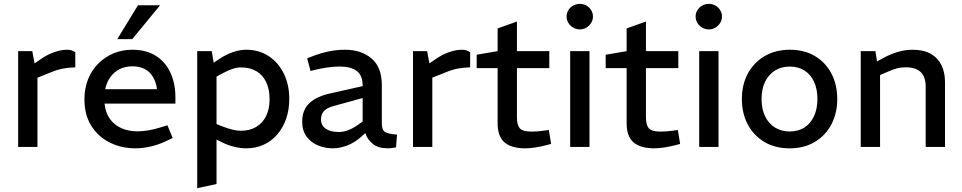

<svg xmlns="http://www.w3.org/2000/svg" viewBox="-20 -772 5054 1009"><path d="M75.4 0V-503.2H149.6L161.6 -438.7L200.9 -465.7Q231 -486 266.1 -498.3Q301.3 -510.6 333.2 -510.6Q343.9 -510.6 354.7 -507.7Q365.5 -504.7 375.7 -497.8V-418.2Q342.6 -417.2 311.4 -411.7Q280.2 -406.1 238.6 -388.4L176.9 -363.8V0Z M691.6 7.5Q619.5 7.5 558.5 -22.1Q497.6 -51.7 460.7 -109.4Q423.7 -167.1 423.7 -250.6Q423.7 -308.2 442.9 -355.9Q462.1 -403.5 496.9 -438.2Q531.7 -472.8 576.9 -491.7Q622.2 -510.6 674.7 -510.6Q749.9 -510.6 800.4 -477.8Q850.9 -444.9 876.4 -388.4Q901.8 -331.8 901.8 -261.1V-227.5H529.4Q534.5 -178.7 558.1 -146.4Q581.6 -114.1 618.9 -98Q656.2 -81.8 701.3 -81.8Q729.4 -81.8 758.4 -86.7Q787.3 -91.6 816.7 -100.5L859.8 -113.7L887.6 -46.8L848.6 -28.4Q811 -11 770.6 -1.8Q730.2 7.5 691.6 7.5ZM532.9 -303.4H804.9Q797.7 -359.3 765.1 -391.4Q732.6 -423.5 675 -423.5Q638.7 -423.5 609.5 -409.1Q580.3 -394.6 560.4 -367.5Q540.6 -340.4 532.9 -303.4ZM596.3 -566.3 705.1 -744.3H821.2L675 -566.3Z M1016.4 217V-503.2H1092.8L1102.8 -442.5L1134.6 -463.5Q1169.6 -486.4 1205.3 -498.5Q1240.9 -510.6 1274.2 -510.6Q1340.6 -510.6 1391.6 -477.3Q1442.7 -443.9 1471.4 -385.6Q1500.2 -327.2 1500.2 -251.6Q1500.2 -194.7 1483.6 -147.3Q1466.9 -100 1437 -65.3Q1407.1 -30.5 1365.6 -11.5Q1324.1 7.5 1273.5 7.5Q1243.1 7.5 1210.4 -0.6Q1177.7 -8.7 1149.3 -22.8L1117.9 -38.7V195ZM1245.6 -84.8Q1291.9 -84.8 1325.8 -104.7Q1359.8 -124.6 1378.2 -161.8Q1396.7 -198.9 1396.7 -250.3Q1396.7 -302 1379.2 -339.6Q1361.8 -377.1 1328.2 -397.4Q1294.5 -417.7 1246.3 -417.7Q1225.6 -417.7 1203 -410.4Q1180.3 -403.1 1152.6 -388.1L1117.9 -369.4V-119.8L1156.2 -104.9Q1182.5 -95.2 1204.1 -90Q1225.6 -84.8 1245.6 -84.8Z M1729.3 7.5Q1688.6 7.5 1651.6 -7.6Q1614.6 -22.7 1591.3 -54.1Q1568 -85.4 1568 -132.6Q1568 -195.2 1607 -230.9Q1646 -266.5 1717.2 -281.5L1885.8 -319.4V-322.5Q1885.8 -375.3 1855.1 -398.8Q1824.3 -422.3 1765.3 -422.3Q1732 -422.3 1698.2 -417.1Q1664.5 -411.9 1636.3 -405.1L1611.9 -399L1594.2 -465.6L1618.9 -475.2Q1665.1 -492.9 1707.5 -501.8Q1750 -510.6 1792.2 -510.6Q1878.7 -510.6 1932.7 -464.6Q1986.6 -418.7 1986.6 -323.5V-123Q1986.6 -90.7 2001.9 -79.4Q2017.2 -68.1 2066.5 -64.6L2061.1 2.3Q2051 4.7 2039.7 6.1Q2028.4 7.5 2018.6 7.5Q1967.9 7.5 1939.6 -15.5Q1911.2 -38.5 1899.7 -72.5L1876.7 -52Q1843.5 -22.3 1804.1 -7.4Q1764.8 7.5 1729.3 7.5ZM1760.6 -78.2Q1783.8 -78.2 1809.1 -87.7Q1834.4 -97.1 1859.8 -115L1885.8 -133.2V-256.9L1732.5 -214.6Q1695.8 -204.5 1681.3 -187.1Q1666.9 -169.7 1666.9 -144.8Q1666.9 -112.9 1691.9 -95.5Q1716.9 -78.2 1760.6 -78.2Z M2150.4 0V-503.2H2224.6L2236.6 -438.7L2275.9 -465.7Q2306 -486 2341.1 -498.3Q2376.3 -510.6 2408.2 -510.6Q2418.9 -510.6 2429.7 -507.7Q2440.5 -504.7 2450.7 -497.8V-418.2Q2417.6 -417.2 2386.4 -411.7Q2355.2 -406.1 2313.6 -388.4L2251.9 -363.8V0Z M2740.8 7.5Q2668 7.5 2631.5 -23.7Q2595.1 -54.8 2595.1 -124.5V-413.9H2485V-484.4L2595.1 -503.2V-622.5L2696.6 -658.9V-503.2H2866.7V-413.9H2696.6V-156.1Q2696.6 -116.6 2711.1 -98.5Q2725.6 -80.4 2773.5 -80.4Q2788.4 -80.4 2804 -81.6Q2819.6 -82.9 2837 -85.2L2864.3 -88.7L2876.2 -15.7L2851.8 -9.2Q2826.2 -2.5 2796.1 2.5Q2765.9 7.5 2740.8 7.5Z M2976.4 0V-503.2H3077.9V0ZM3027 -617.5Q3008.5 -617.5 2992.4 -626.9Q2976.3 -636.2 2967 -651.6Q2957.6 -666.9 2957.6 -685.5Q2957.6 -703.3 2967 -718.5Q2976.3 -733.8 2992.4 -742.7Q3008.5 -751.6 3027 -751.6Q3046.3 -751.6 3061.8 -742.7Q3077.3 -733.8 3086.7 -718.5Q3096.1 -703.2 3096.1 -685.4Q3096.1 -666.8 3086.7 -651.5Q3077.3 -636.3 3061.8 -626.9Q3046.3 -617.5 3027 -617.5Z M3418.8 7.5Q3346 7.5 3309.5 -23.7Q3273.1 -54.8 3273.1 -124.5V-413.9H3163V-484.4L3273.1 -503.2V-622.5L3374.6 -658.9V-503.2H3544.7V-413.9H3374.6V-156.1Q3374.6 -116.6 3389.1 -98.5Q3403.6 -80.4 3451.5 -80.4Q3466.4 -80.4 3482 -81.6Q3497.6 -82.9 3515 -85.2L3542.3 -88.7L3554.2 -15.7L3529.8 -9.2Q3504.2 -2.5 3474.1 2.5Q3443.9 7.5 3418.8 7.5Z M3654.4 0V-503.2H3755.9V0ZM3705 -617.5Q3686.5 -617.5 3670.4 -626.9Q3654.3 -636.2 3645 -651.6Q3635.6 -666.9 3635.6 -685.5Q3635.6 -703.3 3645 -718.5Q3654.3 -733.8 3670.4 -742.7Q3686.5 -751.6 3705 -751.6Q3724.3 -751.6 3739.8 -742.7Q3755.3 -733.8 3764.7 -718.5Q3774.1 -703.2 3774.1 -685.4Q3774.1 -666.8 3764.7 -651.5Q3755.3 -636.3 3739.8 -626.9Q3724.3 -617.5 3705 -617.5Z M4129.6 7.5Q4053.7 7.5 3997.3 -25.9Q3940.9 -59.3 3909.8 -117.7Q3878.7 -176.2 3878.7 -251.6Q3878.7 -328 3910.5 -386.3Q3942.3 -444.6 3999.1 -477.6Q4055.9 -510.6 4131 -510.6Q4206.9 -510.6 4262.8 -477.3Q4318.7 -443.9 4349.3 -385.6Q4379.9 -327.2 4379.9 -251.6Q4379.9 -176.2 4348.6 -117.4Q4317.3 -58.5 4261 -25.5Q4204.7 7.5 4129.6 7.5ZM4130.3 -81.1Q4175 -81.1 4207.4 -101.9Q4239.8 -122.8 4257.7 -161.3Q4275.7 -199.8 4275.7 -251.6Q4275.7 -304.1 4258.1 -342.2Q4240.6 -380.4 4207.8 -401.2Q4175 -422.1 4130.3 -422.1Q4085.9 -422.1 4052.5 -401.2Q4019.1 -380.4 4000.6 -342.2Q3982.2 -304.1 3982.2 -251.6Q3982.2 -199.8 4000.6 -161.3Q4019.1 -122.8 4052.5 -101.9Q4085.9 -81.1 4130.3 -81.1Z M4503.4 0V-503.2H4580.6L4589 -449.5L4624.4 -468.6Q4662 -488.6 4699.8 -499.6Q4737.6 -510.6 4774.9 -510.6Q4834.1 -510.6 4871.7 -489Q4909.2 -467.3 4927.7 -429.3Q4946.2 -391.2 4946.2 -341.1V0H4844.7V-317.4Q4844.7 -367 4818.9 -392.7Q4793.2 -418.4 4738.1 -418.4Q4714.7 -418.4 4691.9 -412.2Q4669.2 -406.1 4642.8 -393.9L4604.9 -377.5V0Z"/></svg>

Font: REM Medium
Style: Regular
Weight: 500
Designer: Octavio Pardo
Foundry: Ashler Design
Version: Version 1.005;gftools[0.9.28]